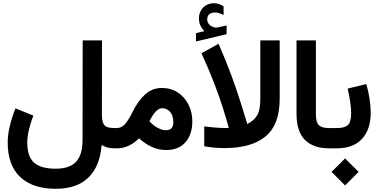

<svg xmlns="http://www.w3.org/2000/svg" viewBox="-20 -930 2373 1204"><path d="M189 -205.1Q172.9 -163.6 161.9 -118.2Q150.9 -72.8 150.9 -37.1Q150.9 50.8 193.1 89.4Q235.4 127.9 329.6 127.9Q415 127.9 456.3 85.2Q497.6 42.5 497.6 -52.7L498.5 -676.8H619.6L619.1 -211.4Q619.1 -164.1 634 -145.5Q648.9 -127 697.3 -127H712.4V0H698.2Q670.4 0 651.9 -5.4Q633.3 -10.7 617.2 -21Q607.4 111.8 534.9 182.9Q462.4 253.9 329.1 253.9Q185.5 253.9 106.9 180.2Q28.3 106.4 28.3 -36.6Q28.3 -85 42 -141.8Q55.7 -198.7 77.1 -250.5Z M851.6 -62.5Q821.8 -32.7 787.4 -16.4Q752.9 0 713.9 0H693.4V-127H711.4Q744.6 -127 767.3 -155.8Q790 -184.6 809.6 -225.1Q845.7 -298.3 890.4 -338.4Q935.1 -378.4 994.1 -378.4Q1052.7 -378.4 1095.9 -349.4Q1139.2 -320.3 1162.6 -272.7Q1186 -225.1 1186 -169.4Q1186 -87.4 1143.3 -38.3Q1100.6 10.7 1022 10.7Q974.1 10.7 932.9 -8.3Q891.6 -27.3 851.6 -62.5ZM917 -169.4Q943.4 -141.1 970.9 -127.2Q998.5 -113.3 1019.5 -113.3Q1066.9 -113.3 1066.9 -162.1Q1066.9 -205.1 1046.9 -228.3Q1026.9 -251.5 996.1 -251.5Q975.1 -251.5 954.8 -228.5Q934.6 -205.6 917 -169.4Z M1261.2 -734.4Q1246.6 -750 1237.1 -769.3Q1227.5 -788.6 1227.5 -814.5Q1227.5 -833.5 1232.9 -848.6Q1238.3 -863.8 1247.6 -875.5Q1260.7 -892.1 1280.3 -900.9Q1299.8 -909.7 1320.3 -909.7Q1341.3 -909.7 1354.5 -904.3Q1367.7 -898.9 1381.8 -890.6L1382.3 -835.4Q1367.7 -843.3 1355 -847.4Q1342.3 -851.6 1327.1 -851.6Q1318.4 -851.6 1308.6 -849.1Q1298.8 -846.7 1291.5 -839.8Q1279.3 -828.6 1279.3 -808.1Q1279.3 -793 1289.6 -779.3Q1299.8 -765.6 1323.2 -758.8Q1325.7 -758.3 1328.1 -757.6Q1330.6 -756.8 1333 -756.8Q1335.4 -756.8 1337.4 -756.8L1400.9 -770V-715.8L1209 -669.9V-722.2ZM1260.7 -137.2Q1292 -133.3 1325.2 -130.4Q1358.4 -127.4 1389.6 -127.4Q1402.8 -127.4 1414.6 -127.9Q1398.4 -188 1376.5 -257.1Q1354.5 -326.2 1322.5 -409.7Q1290.5 -493.2 1243.2 -596.2L1350.6 -655.3Q1398.4 -545.4 1430.7 -458Q1462.9 -370.6 1486.1 -296.6Q1509.3 -222.7 1530.8 -152.8Q1570.8 -171.9 1591.6 -205.1Q1612.3 -238.3 1612.3 -311.5V-676.8H1733.9V-311Q1733.9 -148.4 1645.8 -75Q1557.6 -1.5 1388.2 -1.5Q1347.7 -1.5 1318.1 -4.6Q1288.6 -7.8 1260.7 -12.7Z M2053.7 0H2041.5Q1945.3 0 1892.3 -52.5Q1839.4 -105 1839.4 -217.3V-676.8H1960.9V-216.8Q1960.9 -161.6 1980.2 -144.3Q1999.5 -127 2041.5 -127H2053.7Z M2304.7 -222.7Q2304.7 -118.7 2250.2 -59.3Q2195.8 0 2092.3 0H2033.7V-127H2092.3Q2142.6 -127 2162.4 -146.7Q2182.1 -166.5 2182.1 -221.2Q2182.1 -252.4 2175.3 -296.1Q2168.5 -339.8 2160.2 -374.5L2276.9 -402.8Q2289.6 -361.3 2297.1 -312.7Q2304.7 -264.2 2304.7 -222.7ZM2059.1 147.9 2144 63.5 2229 147.9 2144 232.9Z"/></svg>

Font: Vazir
Style: Bold
Weight: 700
Designer: Saber Rastikerdar
Foundry: Saber Rastikerdar
Version: Version 30.0.0